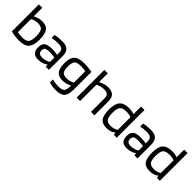

<svg xmlns="http://www.w3.org/2000/svg" viewBox="221 -1880 3257 3257"><g transform="rotate(45 1849.5 -251.5)"><path d="M310 -504Q411 -504 454.5 -444.5Q498 -385 498 -250Q498 -112 444 -52Q390 8 263 8Q206 8 156 1.5Q106 -5 65 -18V-665H147V-460Q182 -481 224 -492.5Q266 -504 310 -504ZM416 -250Q416 -351 387.5 -390.5Q359 -430 281 -430Q245 -430 210 -420.5Q175 -411 147 -394V-81Q169 -75 197 -71.5Q225 -68 258 -68Q351 -68 383.5 -107Q416 -146 416 -250Z M718 8Q642 8 606.5 -28.5Q571 -65 571 -144Q571 -224 614 -257.5Q657 -291 760 -291Q794 -291 827 -288Q860 -285 889 -279V-327Q889 -382 861 -406Q833 -430 771 -430Q725 -430 690 -426.5Q655 -423 620 -415V-486Q660 -496 701.5 -500Q743 -504 796 -504Q885 -504 928 -462.5Q971 -421 971 -334V0H896L892 -46H890Q860 -22 812.5 -7Q765 8 718 8ZM769 -224Q701 -224 674.5 -207.5Q648 -191 648 -149Q648 -105 670 -85.5Q692 -66 742 -66Q781 -66 822 -78Q863 -90 889 -108V-214Q856 -219 827.5 -221.5Q799 -224 769 -224Z M1300 162Q1250 162 1206.5 155.5Q1163 149 1135 138V65Q1158 74 1202.5 80Q1247 86 1291 86Q1366 86 1395 56.5Q1424 27 1424 -48V-79Q1387 -57 1345 -45.5Q1303 -34 1260 -34Q1161 -34 1118.5 -89Q1076 -144 1076 -269Q1076 -396 1130.5 -450Q1185 -504 1316 -504Q1363 -504 1417 -498.5Q1471 -493 1506 -485V-71Q1506 59 1460 110.5Q1414 162 1300 162ZM1316 -430Q1220 -430 1189 -397Q1158 -364 1158 -269Q1158 -179 1184.5 -144.5Q1211 -110 1287 -110Q1320 -110 1355.5 -119.5Q1391 -129 1424 -146V-419Q1400 -424 1372.5 -427Q1345 -430 1316 -430Z M1719 0H1637V-665H1719V-454Q1764 -479 1808.5 -491.5Q1853 -504 1897 -504Q1979 -504 2020.5 -463Q2062 -422 2062 -342V0H1980V-332Q1980 -383 1953.5 -406.5Q1927 -430 1871 -430Q1834 -430 1794.5 -420Q1755 -410 1719 -392Z M2517 -665H2599V0H2528L2522 -46H2520Q2491 -19 2449.5 -5.5Q2408 8 2354 8Q2253 8 2209.5 -52Q2166 -112 2166 -248Q2166 -384 2219 -444Q2272 -504 2396 -504Q2431 -504 2461.5 -498.5Q2492 -493 2517 -483ZM2406 -430Q2313 -430 2280.5 -391Q2248 -352 2248 -248Q2248 -147 2276.5 -107.5Q2305 -68 2383 -68Q2420 -68 2454 -77.5Q2488 -87 2517 -106V-410Q2493 -420 2466 -425Q2439 -430 2406 -430Z M2843 8Q2767 8 2731.5 -28.5Q2696 -65 2696 -144Q2696 -224 2739 -257.5Q2782 -291 2885 -291Q2919 -291 2952 -288Q2985 -285 3014 -279V-327Q3014 -382 2986 -406Q2958 -430 2896 -430Q2850 -430 2815 -426.5Q2780 -423 2745 -415V-486Q2785 -496 2826.5 -500Q2868 -504 2921 -504Q3010 -504 3053 -462.5Q3096 -421 3096 -334V0H3021L3017 -46H3015Q2985 -22 2937.5 -7Q2890 8 2843 8ZM2894 -224Q2826 -224 2799.5 -207.5Q2773 -191 2773 -149Q2773 -105 2795 -85.5Q2817 -66 2867 -66Q2906 -66 2947 -78Q2988 -90 3014 -108V-214Q2981 -219 2952.5 -221.5Q2924 -224 2894 -224Z M3551 -665H3633V0H3562L3556 -46H3554Q3525 -19 3483.5 -5.5Q3442 8 3388 8Q3287 8 3243.5 -52Q3200 -112 3200 -248Q3200 -384 3253 -444Q3306 -504 3430 -504Q3465 -504 3495.5 -498.5Q3526 -493 3551 -483ZM3440 -430Q3347 -430 3314.5 -391Q3282 -352 3282 -248Q3282 -147 3310.5 -107.5Q3339 -68 3417 -68Q3454 -68 3488 -77.5Q3522 -87 3551 -106V-410Q3527 -420 3500 -425Q3473 -430 3440 -430Z"/></g></svg>

Font: Blinker
Style: Regular
Weight: 400
Designer: Juergen Huber
Foundry: supertype
Version: Version 1.017;hotconv 1.0.117;makeotfexe 2.5.65602